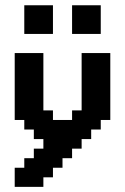

<svg xmlns="http://www.w3.org/2000/svg" viewBox="-20 -613 484 744"><path d="M259.3 -592.6H370.4V-481.5H259.3ZM74.1 -592.6H185.2V-481.5H74.1ZM37 37H74.1V0H111.1V-37H148.1V-74.1H111.1V-111.1H74.1V-148.1H37V-407.4H148.1V-185.2H185.2V-148.1H259.3V-185.2H296.3V-407.4H407.4V-148.1H370.4V-111.1H333.3V-74.1H296.3V-37H259.3V0H222.2V37H185.2V74.1H148.1V111.1H37Z"/></svg>

Font: Jersey 15
Style: Regular
Weight: 400
Designer: Sarah Cadigan-Fried
Version: Version 1.001; ttfautohint (v1.8.4.7-5d5b)